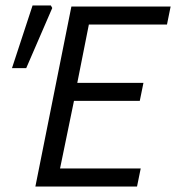

<svg xmlns="http://www.w3.org/2000/svg" viewBox="-20 -680 642 700"><path d="M109 0 240.3 -656.3H602.1L588.8 -590.6H304L261.8 -378H503L489.6 -312.2H249.7L198.9 -65.7H493L479.6 0ZM23.7 -431.6 98.7 -660H165.5L170.5 -650.8L75.6 -431.6Z"/></svg>

Font: Source Sans 3 VF
Style: Italic
Weight: 200
Italic angle: -11°
Designer: Paul D. Hunt
Foundry: Adobe Systems Incorporated
Version: Version 3.042;hotconv 1.0.118;makeotfexe 2.5.65603